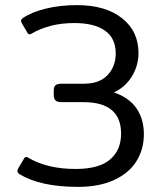

<svg xmlns="http://www.w3.org/2000/svg" viewBox="-20 -715 629 750"><path d="M56 -35Q48 -40 48 -47Q48 -51 51 -57L73 -94Q77 -102 82 -102Q87 -102 92 -98Q166 -55 275 -55Q367 -55 410 -92Q453 -129 453 -193Q453 -316 306 -316H220Q204 -316 197 -322.5Q190 -329 190 -345V-361Q190 -376 197 -382Q204 -388 220 -388H308Q369 -388 400.5 -422Q432 -456 432 -506Q432 -566 390 -595.5Q348 -625 270 -625Q220 -625 178 -614Q136 -603 106 -585Q99 -581 95 -581Q90 -581 86 -589L66 -623Q62 -631 62 -634Q62 -639 70 -645Q104 -668 159.5 -681.5Q215 -695 281 -695Q392 -695 456.5 -644Q521 -593 521 -508Q521 -459 495.5 -417Q470 -375 425 -354Q484 -334 513 -292Q542 -250 542 -191Q542 -131 512.5 -84.5Q483 -38 425 -11.5Q367 15 285 15Q137 15 56 -35Z"/></svg>

Font: Mitr Light
Style: Regular
Weight: 300
Designer: Thanarat Vachiruckul
Foundry: Cadson Demak
Version: Version 1.002